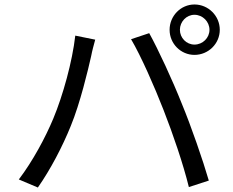

<svg xmlns="http://www.w3.org/2000/svg" viewBox="-20 -830 1040 857"><path d="M783 -697C783 -733 812 -764 848 -764C885 -764 915 -733 915 -697C915 -661 885 -631 848 -631C812 -631 783 -661 783 -697ZM737 -697C737 -635 787 -585 848 -585C910 -585 961 -635 961 -697C961 -759 910 -810 848 -810C787 -810 737 -759 737 -697ZM218 -301C183 -217 127 -112 64 -29L149 7C205 -73 259 -176 296 -268C338 -370 373 -518 387 -580C391 -602 399 -631 405 -653L316 -671C303 -556 261 -404 218 -301ZM710 -339C752 -232 798 -97 823 5L912 -24C886 -114 833 -267 792 -366C750 -472 686 -610 646 -682L565 -655C609 -581 670 -442 710 -339Z"/></svg>

Font: Squished Noto Sans CJK JP Regular
Style: Regular
Weight: 400
Designer: Ryoko NISHIZUKA (kana & ideographs); Paul D. Hunt (Latin, Greek & Cyrillic); Wenlong ZHANG (bopomofo); Sandoll Communica
Foundry: Adobe Systems Incorporated
Version: Version 1.004;PS 1.004;hotconv 1.0.82;makeotf.lib2.5.63406